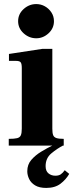

<svg xmlns="http://www.w3.org/2000/svg" viewBox="-20 -715 360 943"><path d="M23 0V-33Q51 -33 64.5 -36.5Q78 -40 82.5 -51Q87 -62 87 -83V-381Q87 -402 81.5 -409Q76 -416 58 -416H24V-450L188 -475H237V-83Q237 -62 241 -51.5Q245 -41 257 -37Q269 -33 293 -33V0ZM158 -527Q123 -527 96 -551.5Q69 -576 69 -611Q69 -646 96 -670.5Q123 -695 158 -695Q181 -695 200.5 -684Q220 -673 232.5 -654Q245 -635 245 -611Q245 -576 218.5 -551.5Q192 -527 158 -527ZM207 208Q173 208 152.5 195.5Q132 183 123 164Q114 145 114 126Q114 93 134 70Q154 47 183 29.5Q212 12 239 -1H291Q260 15 232 38.5Q204 62 204 101Q204 125 218 136.5Q232 148 252 148Q268 148 278 141.5Q288 135 298 121L320 139Q304 167 277 187.5Q250 208 207 208Z"/></svg>

Font: Frank Ruhl Libre ExtraBold
Style: Regular
Weight: 800
Designer: Yanek Iontef
Foundry: Fontef
Version: Version 6.003;gftools[0.9.30]